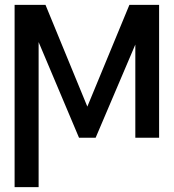

<svg xmlns="http://www.w3.org/2000/svg" viewBox="-20 -566 715 789"><path d="M338.9 -127.9 511.7 -545.9H605.5L373 0H304.7L74.2 -545.9H167ZM138.7 -545.9V203.1H40V-545.9ZM536.1 0V-545.9H633.8V0Z"/></svg>

Font: Inter Tight
Style: Regular
Weight: 400
Designer: Rasmus Andersson
Foundry: rsms
Version: Version 3.002